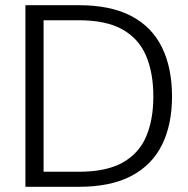

<svg xmlns="http://www.w3.org/2000/svg" viewBox="-20 -720 725 740"><path d="M78 0V-700H283Q407 -700 486.5 -658Q566 -616 604.5 -537Q643 -458 643 -348Q643 -240 604.5 -162Q566 -84 486.5 -42Q407 0 283 0ZM148 -58H283Q389 -58 452 -93Q515 -128 543 -193Q571 -258 571 -348Q571 -439 543 -505Q515 -571 452 -606.5Q389 -642 283 -642H148Z"/></svg>

Font: Host Grotesk Light Light
Style: Regular
Weight: 300
Version: Version 1.003